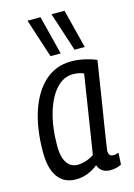

<svg xmlns="http://www.w3.org/2000/svg" viewBox="-121 -853 645 926"><g transform="rotate(-15 201.5 -390.0)"><path d="M312 10Q266 10 251 -31Q228 -12 200 -1Q172 10 140 10Q83 10 51.5 -32.5Q20 -75 20 -157Q20 -276 50 -363.5Q80 -451 134.5 -498.5Q189 -546 263 -546Q297 -546 330.5 -538.5Q364 -531 389 -520Q372 -408 359.5 -331.5Q347 -255 339.5 -207Q332 -159 328 -133Q324 -107 322.5 -96.5Q321 -86 321 -84Q321 -56 345 -56Q357 -56 371 -61L368 -3Q344 10 312 10ZM249 -83 310 -473Q289 -484 255 -484Q209 -484 172.5 -444Q136 -404 115 -332.5Q94 -261 94 -168Q94 -113 113.5 -84.5Q133 -56 167 -56Q188 -56 210 -63.5Q232 -71 249 -83ZM175 -596 112 -790H177L226 -596ZM295 -596 232 -790H297L346 -596Z"/></g></svg>

Font: Georama SemiCondensed
Style: Italic
Weight: 400
Width: 4
Italic angle: -9°
Designer: Jean-Baptiste Levee
Foundry: Production Type
Version: Version 1.000